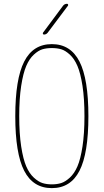

<svg xmlns="http://www.w3.org/2000/svg" viewBox="-20 -970 540 1000"><path d="M209 -790Q205.1 -790 203.6 -793.5Q202.1 -796.9 204.1 -799.8L308.6 -940.4Q316.4 -950.2 329.1 -950.2Q333 -950.2 334.5 -946.8Q335.9 -943.4 334 -940.4L228.5 -799.8Q220.7 -790 209 -790ZM298.8 -713.4Q277.3 -719.7 250 -719.7Q222.7 -719.7 201.2 -713.4Q179.7 -707 156.2 -685.5Q132.8 -664.1 116.7 -626.5Q100.6 -588.9 90.3 -522.5Q80.1 -456.1 80.1 -365.2Q80.1 -274.4 90.3 -207.5Q100.6 -140.6 116.7 -103.5Q132.8 -66.4 156.2 -44.9Q179.7 -23.4 201.2 -16.6Q222.7 -9.8 250 -9.8Q277.3 -9.8 298.8 -16.6Q320.3 -23.4 343.8 -44.9Q367.2 -66.4 383.3 -103.5Q399.4 -140.6 409.7 -207.5Q419.9 -274.4 419.9 -365.2Q419.9 -456.1 409.7 -522.5Q399.4 -588.9 383.3 -626.5Q367.2 -664.1 343.8 -685.5Q320.3 -707 298.8 -713.4ZM394 -80.6Q347.7 9.8 250 9.8Q152.3 9.8 106 -80.6Q59.6 -170.9 59.6 -364.7Q59.6 -558.6 106 -649.4Q152.3 -740.2 250 -740.2Q347.7 -740.2 394 -649.4Q440.4 -558.6 440.4 -364.7Q440.4 -170.9 394 -80.6Z"/></svg>

Font: Rounded-X Mgen+ 2m thin
Style: Regular
Weight: 100
Designer: [Source Han Sans]
Ryoko NISHIZUKA  (kana & ideographs); Paul D. Hunt (Latin, Greek & Cyrillic); Wenlong ZHANG  (bopomofo
Version: Version 1.059.20150602